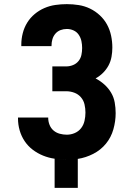

<svg xmlns="http://www.w3.org/2000/svg" viewBox="-20 -763 640 928"><path d="M244 145V4Q258 6 271.5 7Q285 8 299 8H301Q272 8 243.5 4Q215 0 188 -11Q161 -22 138 -39.5Q115 -57 99 -81Q83 -105 75 -133Q67 -161 67 -190V-195H213V-193Q213 -176 219.5 -159.5Q226 -143 239 -132Q252 -121 269 -116.5Q286 -112 303 -112Q323 -112 341.5 -120Q360 -128 372 -143.5Q384 -159 388.5 -179Q393 -199 393 -219Q393 -239 388.5 -258.5Q384 -278 371 -293Q358 -308 339 -315Q320 -322 300 -322H233V-442H300Q317 -442 333 -448.5Q349 -455 359.5 -468Q370 -481 373.5 -497.5Q377 -514 377 -531Q377 -548 373.5 -564.5Q370 -581 360.5 -595Q351 -609 335.5 -616Q320 -623 303 -623Q287 -623 272.5 -617.5Q258 -612 248 -600.5Q238 -589 233.5 -574Q229 -559 229 -543V-540H83V-548Q83 -575 90 -602.5Q97 -630 111.5 -653.5Q126 -677 147.5 -695Q169 -713 194.5 -724Q220 -735 247.5 -739Q275 -743 303 -743Q332 -743 360.5 -738.5Q389 -734 415 -721.5Q441 -709 462.5 -689Q484 -669 497.5 -644Q511 -619 517 -590.5Q523 -562 523 -533Q523 -511 519 -488.5Q515 -466 504.5 -446.5Q494 -427 478 -411Q462 -395 442 -384Q465 -372 484.5 -354.5Q504 -337 517 -315Q530 -293 534.5 -267.5Q539 -242 539 -216Q539 -177 528 -138Q517 -99 492 -68.5Q467 -38 431 -19.5Q395 -1 356 5V145Z"/></svg>

Font: Iosevka Heavy Extended
Style: Regular
Weight: 900
Width: 7
Monospace: yes
Designer: Belleve Invis
Foundry: Belleve Invis
Version: Version 32.5.0; ttfautohint (v1.8.4)